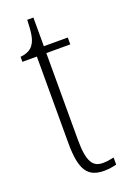

<svg xmlns="http://www.w3.org/2000/svg" viewBox="-132 -704 507 761"><g transform="rotate(-20 121.0 -323.5)"><path d="M171 10C188 10 207 7 223 3V-27C205 -23 193 -21 176 -21C135 -21 114 -47 114 -141V-507H215V-536H114V-657H88C86 -609 84 -576 67 -554C57 -540 40 -531 13 -528V-507H74V-142C74 -27 102 10 171 10Z"/></g></svg>

Font: Noto Serif Armenian ExtraCondensed ExtraLight
Style: Regular
Weight: 200
Width: 2
Designer: Monotype Design Team
Foundry: Monotype Imaging Inc.
Version: Version 2.008